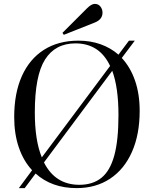

<svg xmlns="http://www.w3.org/2000/svg" viewBox="-20 -953 791 987"><path d="M77 14 145 -78Q101 -125 77 -194.5Q53 -264 53 -351Q53 -474 92.5 -562Q132 -650 206 -697Q280 -744 383 -744Q445 -744 497 -725.5Q549 -707 589 -672L643 -744H673L606 -655Q650 -608 674 -539Q698 -470 698 -383Q698 -262 658.5 -172.5Q619 -83 546 -34.5Q473 14 374 14Q246 14 163 -61L107 14ZM195 -144 546 -614Q518 -673 473.5 -701.5Q429 -730 368 -730Q264 -730 211.5 -647Q159 -564 159 -375Q159 -231 195 -144ZM388 -3Q457 -3 501.5 -39Q546 -75 567.5 -153.5Q589 -232 589 -361Q589 -432 581 -489Q573 -546 557 -589L206 -118Q264 -3 388 -3ZM308 -774 301 -784 427 -910Q450 -933 467 -933Q486 -933 496.5 -919Q507 -905 507 -888Q507 -853 467 -837Z"/></svg>

Font: Display Regular
Style: Regular
Weight: 400
Designer: Latin by Veronika Burian and Jose Scaglione. Greek by Irene Vlachou. Cyrillic by Vera Evstafieva.
Foundry: TypeTogether
Version: Version 3.002